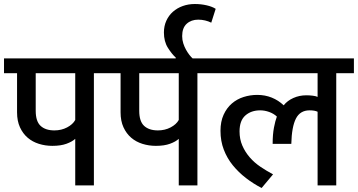

<svg xmlns="http://www.w3.org/2000/svg" viewBox="-30 -924 1784 957"><path d="M526 -559H438V0H345V-232Q330 -218 301.5 -207.5Q273 -197 231 -197Q196 -197 164 -207Q132 -217 108 -237.5Q84 -258 69.5 -289.5Q55 -321 55 -364V-559H-10V-633H526ZM148 -372Q148 -319 172.5 -296.5Q197 -274 241 -274Q276 -274 304.5 -289Q333 -304 345 -326V-559H148Z M1042 -559H954V0H861V-232Q846 -218 817.5 -207.5Q789 -197 747 -197Q712 -197 680 -207Q648 -217 624 -237.5Q600 -258 585.5 -289.5Q571 -321 571 -364V-559H506V-633H1042ZM664 -372Q664 -319 688.5 -296.5Q713 -274 757 -274Q792 -274 820.5 -289Q849 -304 861 -326V-559H664Z M846 -628V-637Q827 -654 807 -685.5Q787 -717 787 -762Q787 -794 799 -820.5Q811 -847 832 -865.5Q853 -884 881 -894Q909 -904 941 -904Q972 -904 1000 -897.5Q1028 -891 1045 -880L1023 -811Q1009 -818 992.5 -822Q976 -826 958 -826Q923 -826 900.5 -805.5Q878 -785 878 -744Q878 -725 883.5 -708Q889 -691 897 -676.5Q905 -662 914 -650.5Q923 -639 931 -632Z M1350 -343Q1334 -358 1311.5 -366Q1289 -374 1267 -374Q1222 -374 1193 -348.5Q1164 -323 1164 -269Q1164 -230 1178 -198Q1192 -166 1215 -139.5Q1238 -113 1268.5 -92.5Q1299 -72 1331 -55L1274 13Q1233 -8 1196 -36.5Q1159 -65 1130.5 -100Q1102 -135 1085.5 -178Q1069 -221 1069 -272Q1069 -318 1084.5 -352Q1100 -386 1125.5 -408Q1151 -430 1184 -440.5Q1217 -451 1252 -451Q1291 -451 1324.5 -437.5Q1358 -424 1384 -399Q1402 -422 1432 -435.5Q1462 -449 1497 -449Q1513 -449 1529 -447Q1545 -445 1553 -441V-559H1022V-633H1734V-559H1646V0H1553V-367Q1539 -374 1513 -374Q1466 -374 1445 -333Q1424 -292 1422 -207H1329Q1329 -254 1335.5 -288Q1342 -322 1350 -343Z"/></svg>

Font: Mukta Medium
Style: Regular
Weight: 500
Designer: Girish Dalvi and Yashodeep Gholap
Foundry: Ek Type
Version: Version 2.538;PS 1.002;hotconv 16.6.51;makeotf.lib2.5.65220;